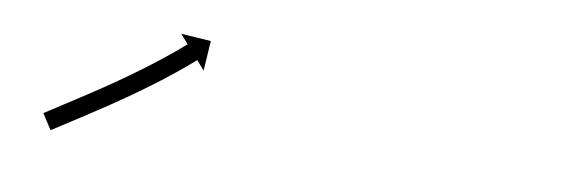

<svg xmlns="http://www.w3.org/2000/svg" viewBox="-26 -453 608 207"><g transform="rotate(5 278.5 -349.0)"><path d="M25 -309.6C24.5 -309.3 23.9 -309 23.3 -308.7L32.6 -291C33.2 -291.3 33.8 -291.6 34.4 -291.9C36 -292.8 37.7 -293.7 39.3 -294.5C41.9 -295.9 44.5 -297.2 47.1 -298.6C50.4 -300.4 53.7 -302.1 57.1 -303.9C61 -306 64.9 -308 68.8 -310.1L68.9 -310.1L68.9 -310.1C73.2 -312.5 77.6 -314.8 81.9 -317.2L82 -317.2L82 -317.2C86.6 -319.7 91.3 -322.3 95.9 -324.8L95.9 -324.8L95.9 -324.8C100.7 -327.5 105.4 -330.2 110.1 -332.8C110.1 -332.8 110.1 -332.9 110.2 -332.9C110.2 -332.9 110.2 -332.9 110.2 -332.9C114.9 -335.6 119.6 -338.3 124.3 -341.1C124.3 -341.1 124.3 -341.1 124.3 -341.1C124.3 -341.1 124.3 -341.1 124.3 -341.1C128.8 -343.8 133.3 -346.5 137.8 -349.3C137.8 -349.3 137.8 -349.3 137.8 -349.3C137.8 -349.3 137.8 -349.3 137.8 -349.3C142 -351.9 146.1 -354.5 150.3 -357.1C150.3 -357.1 150.3 -357.2 150.3 -357.2C150.3 -357.2 150.3 -357.2 150.3 -357.2C154 -359.6 157.6 -362 161.3 -364.4C161.3 -364.4 161.3 -364.4 161.3 -364.4C161.3 -364.4 161.3 -364.4 161.3 -364.4C164.4 -366.5 167.5 -368.6 170.5 -370.7C170.5 -370.7 170.5 -370.7 170.5 -370.7C170.5 -370.7 170.6 -370.7 170.6 -370.7C172.9 -372.4 175.2 -374 177.5 -375.7L177.5 -375.7L177.6 -375.7C179.1 -376.8 180.5 -377.8 182 -378.9L182 -378.9L182 -378.9C182.6 -379.3 183.1 -379.7 183.6 -380.1L191.4 -369.4L196.4 -401.8L164 -406.8L171.8 -396.2C171.3 -395.8 170.7 -395.4 170.2 -395.1L170.2 -395.1L170.2 -395.1C168.8 -394 167.3 -393 165.9 -391.9L165.9 -391.9L165.9 -391.9C163.6 -390.3 161.4 -388.7 159.1 -387.1C159.1 -387.1 159.1 -387.1 159.1 -387.1C159.1 -387.1 159.1 -387.1 159.1 -387.1C156.1 -385.1 153.1 -383 150.1 -381C150.1 -381 150.2 -381 150.2 -381C150.2 -381 150.2 -381 150.2 -381C146.6 -378.7 143 -376.3 139.4 -374C139.4 -374 139.4 -374 139.4 -374C139.5 -374 139.5 -374 139.5 -374C135.4 -371.4 131.3 -368.8 127.3 -366.3C127.3 -366.3 127.3 -366.3 127.3 -366.3C127.3 -366.3 127.3 -366.3 127.3 -366.3C122.9 -363.6 118.5 -360.9 114 -358.3C114 -358.3 114.1 -358.3 114.1 -358.3C114.1 -358.3 114.1 -358.3 114.1 -358.3C109.5 -355.6 104.8 -352.9 100.2 -350.2C100.2 -350.2 100.2 -350.2 100.2 -350.2C100.2 -350.2 100.2 -350.2 100.2 -350.2C95.6 -347.6 90.9 -344.9 86.2 -342.3L86.2 -342.3L86.2 -342.3C81.6 -339.8 77 -337.3 72.4 -334.8L72.4 -334.8L72.4 -334.8C68.1 -332.4 63.8 -330.1 59.4 -327.8L59.4 -327.8L59.4 -327.8C55.5 -325.7 51.6 -323.6 47.7 -321.6C44.4 -319.8 41.1 -318 37.7 -316.3C35.2 -314.9 32.6 -313.6 30 -312.2C28.4 -311.4 26.7 -310.5 25 -309.6Z"/></g></svg>

Font: FRB American Cursive Just Arrows
Style: Bold Italic
Weight: 700
Italic angle: -25°
Version: Version 2.0;Modular Font Editor K font №1